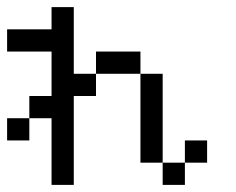

<svg xmlns="http://www.w3.org/2000/svg" viewBox="-20 -520 665 540"><path d="M125 -437.5V-500H187.5V-437.5ZM125 -375V-437.5H187.5V-375ZM125 -312.5V-375H187.5V-312.5ZM125 -250V-312.5H187.5V-250ZM125 -187.5V-250H187.5V-187.5ZM125 -125V-187.5H187.5V-125ZM125 -62.5V-125H187.5V-62.5ZM125 0V-62.5H187.5V0ZM0 -125V-187.5H62.5V-125ZM62.5 -187.5V-250H125V-187.5ZM0 -375V-437.5H62.5V-375ZM62.5 -375V-437.5H125V-375ZM187.5 -250V-312.5H250V-250ZM250 -312.5V-375H312.5V-312.5ZM312.5 -312.5V-375H375V-312.5ZM375 -250V-312.5H437.5V-250ZM375 -187.5V-250H437.5V-187.5ZM375 -125V-187.5H437.5V-125ZM375 -62.5V-125H437.5V-62.5ZM437.5 0V-62.5H500V0ZM500 -62.5V-125H562.5V-62.5Z"/></svg>

Font: AprilSans
Style: Regular
Weight: 400
Designer: typesprite
Version: Version 1.001;PS 001.001;hotconv 1.0.88;makeotf.lib2.5.64775